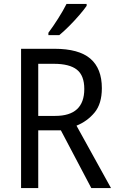

<svg xmlns="http://www.w3.org/2000/svg" viewBox="-20 -964 603 984"><path d="M259 -714Q384 -714 443 -663.5Q502 -613 502 -512Q502 -432 464.5 -387Q427 -342 372 -320L549 0H448L292 -296H176V0H88V-714ZM256 -637H176V-370H263Q412 -370 412 -508Q412 -577 374 -607Q336 -637 256 -637ZM424 -934Q411 -915 386.5 -886.5Q362 -858 334 -830Q306 -802 284 -784H228V-796Q252 -828 278 -869Q304 -910 321 -944H424Z"/></svg>

Font: Noto Sans Hebrew SemiCondensed
Style: Regular
Weight: 400
Width: 4
Designer: Monotype Design Team
Foundry: Monotype Imaging Inc.
Version: Version 2.004; ttfautohint (v1.8.4.7-5d5b)